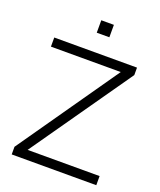

<svg xmlns="http://www.w3.org/2000/svg" viewBox="-160 -988 909 1088"><g transform="rotate(20 295.0 -444.0)"><path d="M43 0V-46L464 -650H43V-705H542V-660L119 -55H553V0ZM260 -813V-888H336V-813Z"/></g></svg>

Font: Mulish Light
Style: Regular
Weight: 300
Designer: Vernon Adams
Foundry: Vernon Adams
Version: Version 3.603; ttfautohint (v1.8.3)